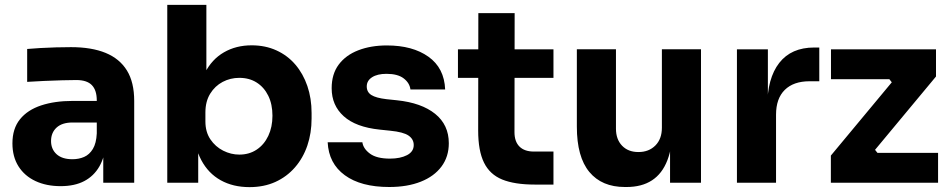

<svg xmlns="http://www.w3.org/2000/svg" viewBox="-20 -750 3895 788"><path d="M403.8 0V-161.5H377.2V-337.5Q377.2 -379.8 357 -400.6Q336.8 -421.5 293 -421.5Q271 -421.5 235 -420.5Q199 -419.5 160.8 -417.8Q122.5 -416 91.5 -414V-549Q115 -551 145.9 -552.9Q176.8 -554.8 209.9 -555.6Q243 -556.5 271.5 -556.5Q355.8 -556.5 413.4 -532.9Q471 -509.2 500.9 -460.8Q530.8 -412.2 530.8 -335.8V0ZM228.8 14Q170.2 14 125.6 -6.9Q81 -27.8 56 -67.1Q31 -106.5 31 -161.5Q31 -222.2 62.1 -260.6Q93.2 -299 149 -317.4Q204.8 -335.8 278.2 -335.8H394.8V-247.2H277.2Q235 -247.2 212.2 -226.4Q189.5 -205.5 189.5 -171.2Q189.5 -137.8 212.2 -117.1Q235 -96.5 277.2 -96.5Q303.8 -96.5 325.4 -106Q347 -115.5 361.1 -138.6Q375.2 -161.8 377.2 -202.5L415.2 -163Q410.2 -106 387.8 -66.8Q365.2 -27.5 325.8 -6.8Q286.2 14 228.8 14Z M1004 18Q936.5 18 885.8 -10.2Q835 -38.5 806.1 -92.9Q777.2 -147.2 775 -225.2H793.5V0H666.5V-730H827V-359.2L788.5 -311Q791.8 -393.5 820.5 -450Q849.2 -506.5 899 -535.2Q948.8 -564 1012.8 -564Q1069 -564 1114.5 -543.2Q1160 -522.5 1192.1 -485Q1224.2 -447.5 1241.5 -396.9Q1258.8 -346.2 1258.8 -286.2V-263.8Q1258.8 -203.8 1241.4 -152.6Q1224 -101.5 1190.5 -63Q1157 -24.5 1110 -3.2Q1063 18 1004 18ZM962.2 -115.5Q1002.8 -115.5 1033.4 -135.9Q1064 -156.2 1081.1 -192.4Q1098.2 -228.5 1098.2 -275Q1098.2 -322.2 1081 -357.1Q1063.8 -392 1033.5 -411.2Q1003.2 -430.5 962.2 -430.5Q925.5 -430.5 893.9 -413.9Q862.2 -397.2 842.6 -365.4Q823 -333.5 823 -288.5V-251.5Q823 -208.5 843.5 -178.1Q864 -147.8 896 -131.6Q928 -115.5 962.2 -115.5Z M1577.5 17.5Q1461.2 17.5 1395.1 -30.9Q1329 -79.2 1324.8 -166.2H1467.2Q1470.8 -139.8 1498.4 -119.4Q1526 -99 1580.5 -99Q1622.8 -99 1650.4 -113.2Q1678 -127.5 1678 -154.8Q1678 -178.8 1656.8 -193.5Q1635.5 -208.2 1581.8 -213.5L1538.8 -218Q1440.2 -228.2 1390.8 -272.9Q1341.2 -317.5 1341.2 -387.8Q1341.2 -446.2 1370.2 -485Q1399.2 -523.8 1450.5 -543.6Q1501.8 -563.5 1567.8 -563.5Q1673.5 -563.5 1738.5 -517.1Q1803.5 -470.8 1807 -382.8H1664.5Q1661.2 -409.5 1636.9 -428.2Q1612.5 -447 1566.2 -447Q1529 -447 1507.1 -433Q1485.2 -419 1485.2 -395.2Q1485.2 -372 1504.2 -360Q1523.2 -348 1565.8 -343L1608.8 -338.5Q1709.8 -328 1765.9 -282.8Q1822 -237.5 1822 -162.2Q1822 -107 1792 -66.6Q1762 -26.2 1707.1 -4.4Q1652.2 17.5 1577.5 17.5Z M2174.8 7.5Q2092.2 7.5 2041.2 -13.2Q1990.2 -34 1966.4 -82.6Q1942.5 -131.2 1942.5 -214.2L1943.2 -696H2092.2L2091.5 -207.5Q2091.5 -169 2112 -148.5Q2132.5 -128 2171 -128H2251.5V7.5ZM1859.5 -430.5V-547.5H2251.5V-430.5Z M2544.5 17.5Q2450.2 17.5 2398.9 -44.1Q2347.5 -105.8 2347.5 -230.2V-547.8H2508V-221.8Q2508 -178.2 2533 -152.1Q2558 -126 2600.2 -126Q2643 -126 2669.8 -152.9Q2696.5 -179.8 2696.5 -225.8V-547.8H2857V0H2730V-231.2H2740.5Q2740.5 -147.8 2719.1 -92.5Q2697.8 -37.2 2655.9 -9.9Q2614 17.5 2551.5 17.5Z M3004.5 0V-547.5H3131.5V-312.5H3129Q3129 -428.8 3178.2 -491.9Q3227.5 -555 3321.5 -555H3342.5V-416.5H3302.5Q3236.8 -416.5 3200.9 -381.1Q3165 -345.8 3165 -279.2V0Z M3390 0V-111.5L3646.5 -420V-404L3623 -434L3641.2 -425H3390.5V-547.5H3821.5V-436L3565 -127.5V-143L3589 -112.8L3570.5 -122.5H3830V0Z"/></svg>

Font: SVN-Sora Variable
Style: Regular
Weight: 400
Designer: Jonathan Barnbrook, Julián Moncada
Foundry: Barnbrook Fonts
Version: Version 2.000 - Viet hoa boi STYLEno.1 Fonts